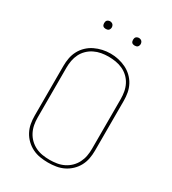

<svg xmlns="http://www.w3.org/2000/svg" viewBox="-217 -1028 1034 1151"><g transform="rotate(30 300.0 -452.0)"><path d="M300 8Q272 8 244.5 3.5Q217 -1 192.5 -13Q168 -25 147.5 -44.5Q127 -64 114 -88.5Q101 -113 96 -140Q91 -167 91 -195V-540Q91 -568 96 -595Q101 -622 114 -646.5Q127 -671 147.5 -690.5Q168 -710 193 -722Q218 -734 245 -740Q272 -746 300 -746Q328 -746 355 -740Q382 -734 407 -722Q432 -710 452.5 -690.5Q473 -671 486 -646.5Q499 -622 504 -595Q509 -568 509 -540V-195Q509 -167 504 -140Q499 -113 486 -88.5Q473 -64 452.5 -44.5Q432 -25 407.5 -13Q383 -1 355.5 3.5Q328 8 300 8ZM300 -11Q325 -11 350 -15Q375 -19 397.5 -30Q420 -41 438 -58.5Q456 -76 467.5 -98.5Q479 -121 483.5 -145.5Q488 -170 488 -195V-540Q488 -565 483.5 -590Q479 -615 467.5 -637.5Q456 -660 437.5 -677.5Q419 -695 396 -705.5Q373 -716 348 -720Q323 -724 298 -724Q273 -724 248.5 -719.5Q224 -715 201.5 -704Q179 -693 161 -675.5Q143 -658 132 -636Q121 -614 116.5 -589.5Q112 -565 112 -540V-195Q112 -170 116.5 -145.5Q121 -121 132.5 -98.5Q144 -76 162 -58.5Q180 -41 202.5 -30Q225 -19 250 -15Q275 -11 300 -11ZM400 -859Q395 -859 389.5 -860.5Q384 -862 380.5 -865.5Q377 -869 375.5 -874.5Q374 -880 374 -885Q374 -890 375.5 -895.5Q377 -901 380.5 -904.5Q384 -908 389.5 -910Q395 -912 400 -912Q405 -912 410.5 -910Q416 -908 419.5 -904.5Q423 -901 425 -895.5Q427 -890 427 -885Q427 -880 425 -874.5Q423 -869 419.5 -865.5Q416 -862 410.5 -860.5Q405 -859 400 -859ZM200 -859Q195 -859 189.5 -860.5Q184 -862 180.5 -865.5Q177 -869 175.5 -874.5Q174 -880 174 -885Q174 -890 175.5 -895.5Q177 -901 180.5 -904.5Q184 -908 189.5 -910Q195 -912 200 -912Q205 -912 210.5 -910Q216 -908 219.5 -904.5Q223 -901 225 -895.5Q227 -890 227 -885Q227 -880 225 -874.5Q223 -869 219.5 -865.5Q216 -862 210.5 -860.5Q205 -859 200 -859Z"/></g></svg>

Font: Iosevka Curly Thin Extended
Style: Regular
Weight: 100
Width: 7
Monospace: yes
Designer: Belleve Invis
Foundry: Belleve Invis
Version: Version 11.1.0; ttfautohint (v1.8.3)